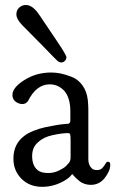

<svg xmlns="http://www.w3.org/2000/svg" viewBox="-20 -721 463 761"><path d="M29.3 -344.7Q29.3 -374 76.7 -403.8Q124 -433.6 182.6 -433.6Q201.2 -433.6 220.7 -429.7Q240.2 -425.8 265.1 -416Q290 -406.2 307.1 -382.3Q324.2 -358.4 328.1 -324.2Q330.1 -300.8 330.1 -288.1V-90.8Q330.1 -73.2 336.9 -62.5Q343.8 -51.8 350.6 -49.3Q357.4 -46.9 364.3 -46.9Q377.9 -46.9 385.7 -55.2Q393.6 -63.5 397.9 -71.8Q402.3 -80.1 408.2 -80.1Q417 -80.1 417 -67.4Q417 -43.9 395.5 -16.1Q374 11.7 339.8 11.7Q327.1 11.7 315.4 7.8Q303.7 3.9 295.9 -2.4Q288.1 -8.8 281.7 -14.6Q275.4 -20.5 271.5 -25.4L268.6 -29.3Q267.6 -29.3 267.6 -29.8Q267.6 -30.3 266.6 -30.3Q264.6 -30.3 263.7 -28.3Q262.7 -26.4 256.8 -20.5Q251 -14.6 240.2 -7.8Q196.3 19.5 147.5 19.5Q96.7 19.5 64.9 -12.7Q33.2 -44.9 33.2 -91.8V-92.8Q33.2 -149.4 75.2 -181.6Q89.8 -193.4 113.3 -202.6Q136.7 -211.9 159.7 -216.8Q182.6 -221.7 203.1 -225.1Q223.6 -228.5 237.3 -229.5L251 -230.5Q258.8 -232.4 258.8 -244.1V-280.3Q258.8 -332 235.4 -360.4Q210.9 -386.7 176.8 -386.7Q124 -386.7 90.8 -320.3Q82 -308.6 69.3 -308.6Q53.7 -308.6 41.5 -318.4Q29.3 -328.1 29.3 -344.7ZM170.9 -35.2Q193.4 -35.2 213.4 -44.9Q233.4 -54.7 241.2 -62.5Q249 -70.3 253.9 -76.2Q259.8 -84 259.8 -98.6V-123V-164.1Q259.8 -182.6 258.3 -188Q256.8 -193.4 250 -193.4Q225.6 -193.4 189 -185.5Q152.3 -177.7 130.9 -157.2Q107.4 -137.7 107.4 -102.5Q107.4 -65.4 127.9 -47.9Q141.6 -35.2 170.9 -35.2ZM44.9 -664.1Q44.9 -680.7 56.2 -690.9Q67.4 -701.2 82 -701.2H83Q110.4 -701.2 137.7 -659.2Q168.9 -613.3 206.1 -557.6Q243.2 -502.9 243.2 -494.1Q243.2 -486.3 237.3 -480Q231.4 -473.6 223.6 -473.6H221.7Q214.8 -473.6 207.5 -480Q200.2 -486.3 150.4 -538.1Q104.5 -584 70.3 -619.1Q44.9 -644.5 44.9 -664.1Z"/></svg>

Font: Goudy Bookletter 1911
Style: Regular
Weight: 400
Version: Version 2010.07.03